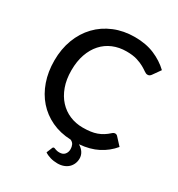

<svg xmlns="http://www.w3.org/2000/svg" viewBox="-208 -861 1080 1167"><g transform="rotate(30 332.0 -277.5)"><path d="M648.5 -102.5Q609.5 -55.5 555 -27.5Q500.5 0.5 426.5 6.5Q449 19.5 461.2 38.5Q473.5 57.5 473.5 80Q473.5 100 466.2 117Q459 134 445.8 146.5Q432.5 159 413.5 166Q394.5 173 371 173Q344 173 320.2 166Q296.5 159 280.5 147.5L297 107.5Q299.5 100.5 307.5 100.5Q310 100.5 313 102Q316 103.5 320.5 105Q325 106.5 331.5 108Q338 109.5 348.5 109.5Q372.5 109.5 385 94.8Q397.5 80 397.5 58Q397.5 42.5 391.5 28.8Q385.5 15 369 7.5Q294 4.5 233.8 -24Q173.5 -52.5 131 -101Q88.5 -149.5 65.5 -215.5Q42.5 -281.5 42.5 -360Q42.5 -441 68.2 -508.8Q94 -576.5 140.8 -625.2Q187.5 -674 252.8 -701Q318 -728 396.5 -728Q474.5 -728 534.2 -702.8Q594 -677.5 638 -635.5L599.5 -581Q595.5 -575.5 590 -571.5Q584.5 -567.5 575 -567.5Q565 -567.5 552.2 -576.8Q539.5 -586 519.8 -597.2Q500 -608.5 470.2 -617.8Q440.5 -627 396 -627Q344.5 -627 301.5 -609Q258.5 -591 227.5 -556.5Q196.5 -522 179.2 -472.5Q162 -423 162 -360Q162 -296.5 180 -246.8Q198 -197 229.5 -162.8Q261 -128.5 303.5 -110.5Q346 -92.5 395 -92.5Q425 -92.5 448.8 -95.8Q472.5 -99 492.5 -106.2Q512.5 -113.5 530.2 -124.5Q548 -135.5 565.5 -151.5Q575.5 -160.5 585.5 -160.5Q595 -160.5 602 -153Z"/></g></svg>

Font: Lato 2
Style: Regular
Weight: 600
Designer: Lukasz Dziedzic with Adam Twardoch and Botio Nikoltchev
Foundry: tyPoland Lukasz Dziedzic
Version: Version 2.015; 2015-08-06; http://www.latofonts.com/